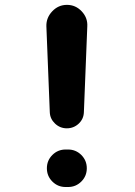

<svg xmlns="http://www.w3.org/2000/svg" viewBox="-20 -750 540 770"><path d="M330.1 -644.5 316.4 -299.8Q315.4 -272.5 295.4 -253.9Q275.4 -235.4 248 -235.4Q220.7 -235.4 200.7 -254.4Q180.7 -273.4 179.7 -299.8L166 -644.5Q165 -678.7 189.5 -704.6Q213.9 -730.5 248.5 -730.5Q283.2 -730.5 307.6 -704.6Q332 -678.7 330.1 -644.5ZM252.9 -150.4Q284.2 -150.4 306.2 -128.4Q328.1 -106.4 328.1 -75.2Q328.1 -43.9 306.2 -22Q284.2 0 252.9 0H243.2Q211.9 0 189.9 -22Q168 -43.9 168 -75.2Q168 -106.4 189.9 -128.4Q211.9 -150.4 243.2 -150.4Z"/></svg>

Font: Rounded-X Mgen+ 2m bold
Style: Bold
Weight: 700
Designer: [Source Han Sans]
Ryoko NISHIZUKA  (kana & ideographs); Paul D. Hunt (Latin, Greek & Cyrillic); Wenlong ZHANG  (bopomofo
Version: Version 1.059.20150602